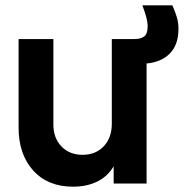

<svg xmlns="http://www.w3.org/2000/svg" viewBox="-20 -691 700 723"><path d="M50 -211V-544H181V-222Q181 -171 211.5 -139.5Q242 -108 291 -108Q340 -108 370.5 -140Q401 -172 401 -225V-544H488Q508 -544 522 -553Q536 -562 536 -594Q536 -619 516 -671H629Q640 -646 646 -626Q652 -606 652 -582Q652 -523 620 -490Q588 -457 532 -452V0H408V-65Q386 -27 346.5 -7.5Q307 12 255 12Q160 12 105 -49Q50 -110 50 -211Z"/></svg>

Font: Eudoxus Sans
Style: Bold
Weight: 700
Designer: Stijn de Vries
Foundry: tokotype
Version: Version 2.005